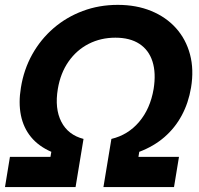

<svg xmlns="http://www.w3.org/2000/svg" viewBox="-27 -757 804 777"><path d="M-6.8 0 13.2 -122.1H177.2L180.7 -142.6Q129.4 -165 98.6 -202.4Q67.9 -239.7 57.6 -290.5Q47.4 -341.3 57.6 -402.3Q69.3 -475.6 103.5 -536.9Q137.7 -598.1 189.9 -643.1Q242.2 -688 308.1 -712.6Q374 -737.3 449.7 -737.3Q524.9 -737.3 585 -712.6Q645 -688 685.3 -643.1Q725.6 -598.1 741.9 -536.9Q758.3 -475.6 746.1 -402.3Q735.8 -340.8 708.7 -290.3Q681.6 -239.7 638.7 -202.4Q595.7 -165 536.6 -142.6L533.2 -122.1H697.3L677.2 0H391.6L423.8 -194.8Q491.2 -210.9 536.1 -263.9Q581.1 -316.9 594.7 -397Q605 -461.4 590.1 -508.1Q575.2 -554.7 537.1 -579.6Q499 -604.5 439.9 -604.5Q380.9 -604.5 332 -579.6Q283.2 -554.7 250.5 -508.1Q217.8 -461.4 207 -397Q193.8 -317.4 221.2 -264.2Q248.5 -210.9 311 -194.8L278.8 0Z"/></svg>

Font: Inter 28pt
Style: Bold Italic
Weight: 700
Italic angle: -9.3988°
Designer: Rasmus Andersson
Foundry: rsms
Version: Version 4.001;git-66647c0bb